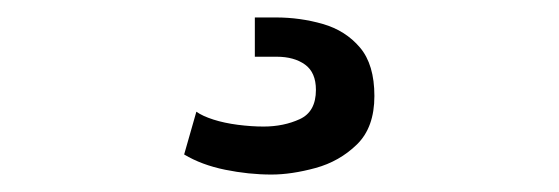

<svg xmlns="http://www.w3.org/2000/svg" viewBox="-20 9 640 220"><path d="M291 209Q265 209 238 203.5Q211 198 191 186L205 137Q212 142 224.5 146Q237 150 252.5 152Q268 154 282 154Q305 154 323.5 145.5Q342 137 342 112Q342 92 329.5 83Q317 74 297 74H272V29H296Q324 29 350 36.5Q376 44 392.5 63.5Q409 83 409 119Q409 155 389 174.5Q369 194 341.5 201.5Q314 209 291 209Z"/></svg>

Font: Chivo Mono Medium
Style: Regular
Weight: 500
Monospace: yes
Designer: Hector Gatti
Foundry: Omnibus-Type
Version: Version 1.008